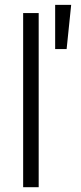

<svg xmlns="http://www.w3.org/2000/svg" viewBox="-20 -782 340 802"><path d="M141.6 -727.5V0H76.7V-727.5ZM210.4 -577.1V-761.7H277.3L258.3 -577.1Z"/></svg>

Font: Inter 20pt Light
Style: Regular
Weight: 300
Version: Version 4.001;git-66647c0bb